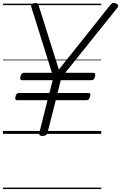

<svg xmlns="http://www.w3.org/2000/svg" viewBox="-20 -910 823 1305"><path d="M269 14Q242 14 247 -5L303 -229H95Q88 -229 85 -234.5Q82 -240 85 -253Q88 -267 94 -272.5Q100 -278 108 -278H316L338 -365H129Q121 -365 118.5 -370.5Q116 -376 119 -390Q123 -404 128.5 -409.5Q134 -415 142 -415H333L194 -859Q189 -873 195.5 -880.5Q202 -888 215 -889Q230 -891 235.5 -886Q241 -881 244 -869L380 -437L724 -869Q736 -884 744.5 -888.5Q753 -893 767 -887Q779 -883 782.5 -875Q786 -867 776 -855L423 -415H615Q624 -415 626.5 -410Q629 -405 626 -390Q623 -377 617 -371Q611 -365 603 -365H393L371 -278H581Q590 -278 593 -273Q596 -268 592 -254Q588 -240 582.5 -234.5Q577 -229 569 -229H359L302 -5Q297 14 269 14ZM0 365H668V375H0ZM0 -20H668V0H0ZM0 -505H668V-500H0ZM0 -885H668V-875H0Z"/></svg>

Font: Playwrite IS Guides
Style: Regular
Weight: 400
Designer: Veronika Burian, José Scaglione
Foundry: TypeTogether
Version: Version 1.003